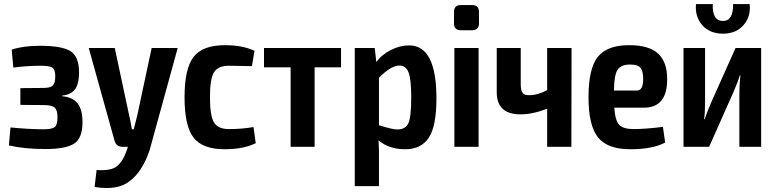

<svg xmlns="http://www.w3.org/2000/svg" viewBox="-20 -728 3845 952"><path d="M178 -501Q287 -501 329.5 -474.5Q372 -448 372 -368Q372 -313 352.5 -286Q333 -259 288 -254V-251Q341 -246 365 -215Q389 -184 389 -122Q389 -42 347 -15.5Q305 11 205 11Q101 11 24 -7L32 -96Q127 -87 196 -87Q238 -87 251.5 -98Q265 -109 265 -147Q265 -182 251 -194.5Q237 -207 196 -207L81 -208V-291L195 -292Q230 -292 242 -304Q254 -316 254 -351Q254 -383 240 -392.5Q226 -402 183 -402Q116 -402 46 -393L38 -482Q95 -501 178 -501Z M861 -490 722 16Q686 123 623 170Q563 218 449 199L459 115Q531 120 560 96Q591 71 611 10L614 0H588Q557 0 548 -30L420 -490H549L621 -153Q625 -139 634 -87H643Q647 -101 653 -125.5Q659 -150 660 -153L732 -490Z M1095 -504Q1183 -504 1242 -476L1229 -400Q1143 -402 1115 -402Q1061 -402 1041 -369.5Q1021 -337 1021 -246Q1021 -154 1041 -121Q1061 -88 1115 -88Q1179 -88 1237 -98L1248 -18Q1187 12 1094 12Q984 12 939.5 -46Q895 -104 895 -246Q895 -388 940 -446Q985 -504 1095 -504Z M1671 -394H1540V0H1421V-394H1289V-490H1671Z M2008 -503Q2144 -503 2144 -241Q2144 -102 2106 -45Q2068 12 1989 12Q1908 12 1857 -32Q1860 21 1859 66V195H1739V-490H1838L1846 -420Q1871 -456 1917 -479.5Q1963 -503 2008 -503ZM1950 -86Q1990 -86 2004.5 -116.5Q2019 -147 2019 -242Q2019 -334 2006 -368.5Q1993 -403 1961 -403Q1918 -403 1859 -342V-107Q1926 -86 1950 -86Z M2265 -703H2320Q2355 -703 2355 -668V-613Q2355 -578 2320 -578H2265Q2231 -578 2231 -613V-668Q2231 -703 2265 -703ZM2353 0H2233V-490H2353Z M2814 -490 2813 0H2693V-189Q2621 -161 2561 -161Q2443 -161 2443 -271V-490H2562V-311Q2562 -280 2571 -268Q2580 -256 2602 -256Q2647 -256 2693 -281V-490Z M3288 -334Q3288 -194 3172 -194H3026Q3030 -130 3050.5 -109Q3071 -88 3120 -88Q3182 -88 3267 -99L3278 -21Q3215 12 3105 12Q2992 12 2945 -47Q2898 -106 2898 -246Q2898 -389 2944.5 -446.5Q2991 -504 3099 -504Q3199 -504 3244 -461.5Q3289 -419 3288 -334ZM3024 -279H3138Q3169 -279 3169 -336Q3169 -376 3155.5 -392Q3142 -408 3104 -408Q3059 -408 3042 -382Q3025 -356 3024 -279Z M3615 -708H3697Q3704 -647 3667 -604Q3630 -561 3565 -561Q3499 -561 3462 -603.5Q3425 -646 3431 -708H3514Q3511 -624 3565 -624Q3616 -624 3615 -708ZM3754 0H3646V-265Q3646 -304 3651 -354H3648Q3640 -325 3617 -272L3496 0H3369V-490H3476V-223Q3476 -168 3471 -137H3474Q3482 -162 3504 -215L3627 -490H3754Z"/></svg>

Font: Exo 2 Semi Bold Condensed
Style: Regular
Weight: 600
Width: 3
Designer: Natanael Gama
Version: Version 1.001;PS 001.001;hotconv 1.0.70;makeotf.lib2.5.58329